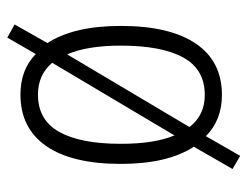

<svg xmlns="http://www.w3.org/2000/svg" viewBox="-96 -522 678 526"><g transform="rotate(-90 243.0 -259.0)"><path d="M435 -267Q435 -133 386.5 -61.5Q338 10 246 10Q177 10 133 -34L79 60L43 39L104 -67Q57 -139 57 -267Q57 -401 106 -471.5Q155 -542 247 -542Q315 -542 358 -500L403 -578L439 -558L388 -468Q435 -396 435 -267ZM112 -267Q112 -175 135 -120L334 -455Q301 -494 247 -494Q177 -494 144.5 -435.5Q112 -377 112 -267ZM381 -267Q381 -359 357 -414L158 -79Q190 -37 246 -37Q316 -37 348.5 -96Q381 -155 381 -267Z"/></g></svg>

Font: Noto Sans Sinhala UI Condensed Light
Style: Regular
Weight: 300
Width: 3
Designer: Jelle Bosma - Monotype Design Team
Foundry: Monotype Imaging Inc.
Version: Version 2.006; ttfautohint (v1.8.4.7-5d5b)